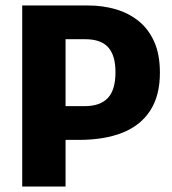

<svg xmlns="http://www.w3.org/2000/svg" viewBox="-20 -680 628 700"><path d="M178 -170V-293H288Q345 -293 373 -322.5Q401 -352 401 -417Q401 -478 374.5 -507.5Q348 -537 291 -537H178V-660H302Q354 -660 401 -646.5Q448 -633 484.5 -604Q521 -575 542 -528.5Q563 -482 563 -415Q563 -331 527.5 -276.5Q492 -222 426 -196Q360 -170 268 -170ZM61 0V-660H219V0Z"/></svg>

Font: Bricolage Grotesque SemiCondensed ExtraBold
Style: Regular
Weight: 800
Width: 4
Designer: Mathieu Triay
Foundry: Atelier Triay
Version: Version 1.001;gftools[0.9.33.dev8+g029e19f]